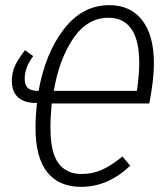

<svg xmlns="http://www.w3.org/2000/svg" viewBox="-20 -715 638 746"><path d="M181 -313Q176 -260 176 -218Q176 -123 207 -81Q238 -39 297 -39Q340 -39 376.5 -55.5Q413 -72 456 -107L486 -71Q441 -29 394 -9Q347 11 295 11Q209 11 163.5 -46Q118 -103 118 -218Q118 -267 124 -315H116Q72 -316 49 -338Q26 -360 26 -400Q26 -435 39.5 -462Q53 -489 77 -520L109 -497Q76 -453 76 -409Q76 -385 87.5 -374Q99 -363 123 -362H130Q156 -508 228 -601.5Q300 -695 405 -695Q487 -695 532.5 -636.5Q578 -578 578 -468Q578 -405 560 -313ZM189 -362H512Q521 -427 521 -470Q521 -559 490.5 -602.5Q460 -646 402 -646Q319 -646 264.5 -565.5Q210 -485 189 -362Z"/></svg>

Font: Fira Sans Extra Condensed Light
Style: Italic
Weight: 300
Width: 3
Italic angle: -8°
Designer: Carrois Corporate & Edenspiekermann AG
Foundry: Carrois Corporate GbR & Edenspiekermann AG
Version: Version 4.203